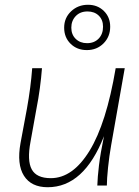

<svg xmlns="http://www.w3.org/2000/svg" viewBox="-20 -778 581 805"><path d="M180 7Q111 7 80.5 -41Q50 -89 66 -178L93 -323Q109 -412 115 -492H156Q153 -452 147 -407.5Q141 -363 133 -323L108 -184Q93 -105 113 -68Q133 -31 193 -31Q285 -31 355.5 -146Q426 -261 465 -492H503L446 -169Q438 -124 433 -75.5Q428 -27 428 0H388Q389 -35 395 -85Q401 -135 416 -207Q332 7 180 7ZM344 -568Q303 -568 276 -594.5Q249 -621 249 -662Q249 -703 278 -730.5Q307 -758 349 -758Q389 -758 415.5 -732Q442 -706 442 -666Q442 -624 414 -596Q386 -568 344 -568ZM345 -597Q375 -597 393.5 -616Q412 -635 412 -666Q412 -695 394 -712.5Q376 -730 347 -730Q316 -730 297.5 -710.5Q279 -691 279 -662Q279 -633 297.5 -615Q316 -597 345 -597Z"/></svg>

Font: Livvic ExtraLight
Style: Italic
Weight: 275
Italic angle: -10°
Designer: Jacques Le Bailly, Baron von Fonthausen
Version: Version 1.001; ttfautohint (v1.8.2)